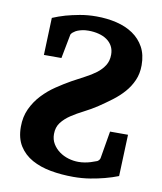

<svg xmlns="http://www.w3.org/2000/svg" viewBox="-80 -752 705 833"><g transform="rotate(10 272.5 -335.5)"><path d="M494.6 -22Q467.3 -11.2 435.5 -2.9Q408.2 4.4 373 10.3Q337.9 16.1 298.8 16.1Q246.6 16.1 199.5 7.6Q152.3 -1 116.2 -21Q80.1 -41 58.8 -74.7Q37.6 -108.4 37.6 -158.7Q37.6 -203.1 54.2 -238.5Q70.8 -273.9 97.2 -302Q123.5 -330.1 155.8 -351.8Q188 -373.5 219.2 -391.1Q247.6 -406.7 274.4 -420.7Q301.3 -434.6 322.3 -450.4Q343.3 -466.3 356.2 -486.6Q369.1 -506.8 369.1 -534.7Q369.1 -555.7 360.4 -571.8Q351.6 -587.9 336.2 -598.6Q320.8 -609.4 299.8 -614.7Q278.8 -620.1 254.9 -620.1Q238.8 -620.1 227.1 -617.4Q215.3 -614.7 208 -611.8Q199.2 -608.4 193.8 -604Q189.9 -601.6 187 -599.1Q184.6 -596.7 182.4 -594.2Q180.2 -591.8 179.7 -589.8L159.2 -482.9H82L87.9 -647Q114.3 -658.2 144.5 -667Q170.9 -674.3 205.1 -680.7Q239.3 -687 277.8 -687Q325.2 -687 366.9 -677Q408.7 -667 439.9 -645.8Q471.2 -624.5 489.3 -591.6Q507.3 -558.6 507.3 -512.2Q507.3 -475.1 494.1 -445.3Q481 -415.5 459.5 -391.1Q438 -366.7 410.4 -345.9Q382.8 -325.2 354.5 -306.2Q325.7 -287.1 295.7 -272Q265.6 -256.8 241 -240.5Q216.3 -224.1 200.4 -203.4Q184.6 -182.6 184.6 -152.8Q184.6 -128.4 196 -109.6Q207.5 -90.8 225.3 -77.9Q243.2 -64.9 265.4 -58.3Q287.6 -51.8 309.6 -51.8Q323.7 -51.8 337.6 -54.2Q351.6 -56.6 362.8 -60.1Q375.5 -64 387.7 -68.8Q390.1 -68.8 395.3 -73.5Q400.4 -78.1 401.9 -84L422.4 -205.1H501.5Z"/></g></svg>

Font: Charis SIL
Style: Bold
Weight: 700
Foundry: SIL International
Version: Version 4.112